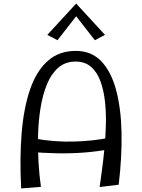

<svg xmlns="http://www.w3.org/2000/svg" viewBox="-20 -1052 799 1079"><path d="M540 -1Q545 -37 552.5 -92Q560 -147 566.5 -213Q573 -279 575 -348Q577 -417 570 -481Q563 -545 544.5 -595.5Q526 -646 492 -676Q458 -706 405 -706Q347 -706 307.5 -671.5Q268 -637 244 -578.5Q220 -520 208 -446.5Q196 -373 194 -294Q192 -215 196.5 -139.5Q201 -64 210 -2L99 7Q90 -161 101.5 -302.5Q113 -444 148.5 -548Q184 -652 247.5 -709Q311 -766 406 -766Q493 -766 548.5 -708.5Q604 -651 632 -548Q660 -445 663 -308.5Q666 -172 647 -14ZM139 -199 171 -274Q231 -263 287.5 -259Q344 -255 397 -256.5Q450 -258 500 -263.5Q550 -269 596 -278L605 -215Q531 -201 456 -195Q381 -189 302.5 -190.5Q224 -192 139 -199ZM303 -826 246 -856 408 -1032 420 -976ZM513 -826 396 -976 408 -1032 570 -856Z"/></svg>

Font: Marhey Light Light
Style: Regular
Weight: 300
Version: Version 1.000